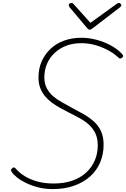

<svg xmlns="http://www.w3.org/2000/svg" viewBox="-20 -1273 862 1312"><path d="M342 19Q286 19 240 7Q194 -5 158 -22.5Q122 -40 97 -60Q72 -80 60 -98Q56 -104 55 -110Q54 -116 63 -123Q72 -131 77.5 -128.5Q83 -126 90 -118Q116 -89 153 -67Q190 -45 238.5 -32Q287 -19 347 -19Q418 -19 474 -38.5Q530 -58 569 -94Q608 -130 628 -177.5Q648 -225 648 -280Q648 -327 632 -361Q616 -395 588.5 -420Q561 -445 526 -464.5Q491 -484 452 -503Q421 -519 391 -535.5Q361 -552 334 -572Q307 -592 286.5 -617Q266 -642 254.5 -673Q243 -704 243 -743Q243 -804 264.5 -853Q286 -902 325 -939Q364 -976 418 -995.5Q472 -1015 537 -1015Q586 -1015 638 -1001.5Q690 -988 736.5 -963Q783 -938 814 -904Q822 -895 822 -890Q822 -885 814 -879Q806 -872 800 -873Q794 -874 789 -880Q751 -914 707.5 -935.5Q664 -957 621 -967.5Q578 -978 537 -978Q479 -978 433 -960.5Q387 -943 353 -911Q319 -879 301 -836.5Q283 -794 283 -744Q283 -703 299 -671.5Q315 -640 342 -616.5Q369 -593 403 -574.5Q437 -556 472 -536Q511 -516 549.5 -494Q588 -472 619.5 -444.5Q651 -417 669.5 -378Q688 -339 688 -284Q688 -219 664.5 -163.5Q641 -108 596 -67.5Q551 -27 486.5 -4Q422 19 342 19ZM791 -1253Q798 -1253 803.5 -1248Q809 -1243 809 -1238Q809 -1234 807.5 -1231Q806 -1228 801 -1224L611 -1078Q604 -1074 600.5 -1072Q597 -1070 593 -1070Q589 -1070 586 -1072Q583 -1074 578 -1078L455 -1224Q454 -1227 452 -1230.5Q450 -1234 450 -1237Q450 -1245 456 -1249Q462 -1253 469 -1253Q473 -1253 476 -1251.5Q479 -1250 483 -1245L598 -1117L774 -1244Q783 -1250 785.5 -1251.5Q788 -1253 791 -1253Z"/></svg>

Font: Playwrite RO Thin
Style: Regular
Weight: 250
Version: Version 1.002